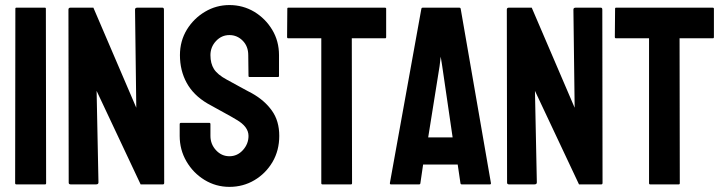

<svg xmlns="http://www.w3.org/2000/svg" viewBox="-20 -726 2840 756"><path d="M157.7 0H44.4Q39.6 0 39.6 -4.9L40.5 -691.9Q40.5 -695.8 44.4 -695.8H156.7Q160.6 -695.8 160.6 -691.9L161.6 -4.9Q161.6 0 157.7 0Z M358.4 0H258.3Q250.5 0 250.5 -6.8L249.5 -688Q249.5 -695.8 257.3 -695.8H347.7L516.6 -301.8L511.7 -688Q511.7 -695.8 520.5 -695.8H619.6Q625.5 -695.8 625.5 -688L626.5 -5.9Q626.5 0 621.6 0H533.7L360.4 -368.2L367.7 -7.8Q367.7 0 358.4 0Z M883.3 9.8Q830.1 9.8 785.2 -17.6Q740.7 -44.9 714.1 -90.6Q687.5 -136.2 687.5 -190.9V-236.8Q687.5 -242.2 692.4 -242.2H804.7Q808.6 -242.2 808.6 -236.8V-190.9Q808.6 -158.2 830.6 -134.5Q852.5 -110.8 883.3 -110.8Q914.6 -110.8 936.5 -135Q958.5 -159.2 958.5 -190.9Q958.5 -227.5 910.6 -254.9Q902.8 -259.8 890.4 -266.8Q877.9 -273.9 860.8 -283.2Q843.8 -292.5 827.6 -301.5Q811.5 -310.5 796.4 -318.8Q741.7 -351.1 715.1 -399.7Q688.5 -448.2 688.5 -508.8Q688.5 -564.5 715.8 -609.4Q743.2 -653.8 787.4 -679.9Q831.5 -706.1 883.3 -706.1Q936.5 -706.1 981 -679.7Q1025.4 -652.8 1052 -608.4Q1078.6 -564 1078.6 -508.8V-426.8Q1078.6 -422.9 1074.7 -422.9H962.4Q958.5 -422.9 958.5 -426.8L957.5 -508.8Q957.5 -543.9 935.5 -565.9Q913.6 -587.9 883.3 -587.9Q852.5 -587.9 830.6 -564.5Q808.6 -541 808.6 -508.8Q808.6 -476.1 822.5 -454.1Q836.4 -432.1 873.5 -412.1Q877.4 -410.2 891.6 -402.3Q905.8 -394.5 923.1 -385Q940.4 -375.5 954.6 -367.9Q968.8 -360.4 971.7 -358.9Q1021.5 -331.1 1050.5 -290.5Q1079.6 -250 1079.6 -190.9Q1079.6 -133.8 1053.2 -88.4Q1026.4 -43 981.9 -16.6Q937.5 9.8 883.3 9.8Z M1362.3 0H1249.5Q1245.1 0 1245.1 -4.9V-575.2H1115.2Q1110.4 -575.2 1110.4 -580.1L1111.3 -691.9Q1111.3 -695.8 1115.2 -695.8H1495.1Q1500.5 -695.8 1500.5 -691.9V-580.1Q1500.5 -575.2 1496.6 -575.2H1365.2L1366.2 -4.9Q1366.2 0 1362.3 0Z M1515.1 -4.9 1639.2 -691.9Q1640.1 -695.8 1644 -695.8H1789.1Q1793 -695.8 1793.9 -691.9L1913.1 -4.9Q1913.6 0 1909.2 0H1798.3Q1793.5 0 1793 -4.9L1782.2 -78.1H1646L1635.3 -4.9Q1634.8 0 1630.4 0H1519Q1515.1 0 1515.1 -4.9ZM1721.2 -465.8 1715.3 -502.9 1710.9 -465.8 1666 -185.1H1762.2Z M2084.5 0H1984.4Q1976.6 0 1976.6 -6.8L1975.6 -688Q1975.6 -695.8 1983.4 -695.8H2073.7L2242.7 -301.8L2237.8 -688Q2237.8 -695.8 2246.6 -695.8H2345.7Q2351.6 -695.8 2351.6 -688L2352.5 -5.9Q2352.5 0 2347.7 0H2259.8L2086.4 -368.2L2093.8 -7.8Q2093.8 0 2084.5 0Z M2652.8 0H2540Q2535.6 0 2535.6 -4.9V-575.2H2405.8Q2400.9 -575.2 2400.9 -580.1L2401.9 -691.9Q2401.9 -695.8 2405.8 -695.8H2785.6Q2791 -695.8 2791 -691.9V-580.1Q2791 -575.2 2787.1 -575.2H2655.8L2656.7 -4.9Q2656.7 0 2652.8 0Z"/></svg>

Font: Bayon
Style: Regular
Weight: 400
Designer: Danh Hong
Version: Version 8.001; ttfautohint (v1.8.3)